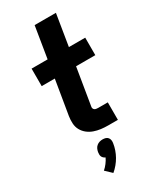

<svg xmlns="http://www.w3.org/2000/svg" viewBox="-246 -808 942 1141"><g transform="rotate(-30 225.0 -237.5)"><path d="M287 0Q262 0 238 -3Q214 -6 191.5 -14Q169 -22 151 -36.5Q133 -51 122 -71Q111 -91 109.5 -115.5Q108 -140 112 -165L151 -400H61V-520H171L206 -735H352L317 -520H429V-400H297L255 -145Q254 -139 256.5 -133.5Q259 -128 263.5 -125Q268 -122 274.5 -121Q281 -120 287 -120H353V0ZM172 260 130 220Q145 207 157.5 190.5Q170 174 178 157Q171 154 165.5 149Q160 144 157 137.5Q154 131 154 123Q154 115 155 107Q157 96 161.5 86Q166 76 175 68.5Q184 61 194.5 58Q205 55 216 55Q227 55 236.5 58Q246 61 252 68.5Q258 76 259.5 86Q261 96 259 107Q256 128 248.5 149.5Q241 171 230 190.5Q219 210 204 228Q189 246 172 260Z"/></g></svg>

Font: Iosevka Etoile Heavy
Style: Italic
Weight: 900
Italic angle: -9°
Designer: Belleve Invis
Foundry: Belleve Invis
Version: Version 22.1.2; ttfautohint (v1.8.4)